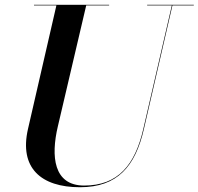

<svg xmlns="http://www.w3.org/2000/svg" viewBox="-20 -770 832 805"><path d="M122.5 -750V-747.5H216.5L97.5 -230C59.5 -66 152 15 315 15C473 15 547.5 -73 583.5 -230L703 -747.5H792.5V-750H597V-747.5H700.5L581 -230C546 -77 474 8 333 8C204 8 193 -115 222.5 -240L341.5 -747.5H437.5V-750Z"/></svg>

Font: Bodoni* 72pt Medium
Style: Italic
Weight: 500
Italic angle: -13°
Version: Version 2.3